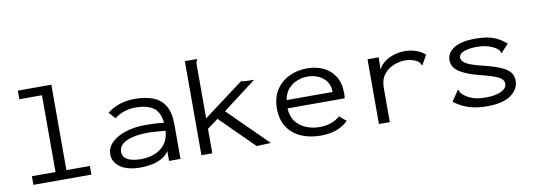

<svg xmlns="http://www.w3.org/2000/svg" viewBox="-55 -996 3709 1337"><g transform="rotate(-10 1800.0 -327.0)"><path d="M95 0V-61H262V-604H102V-665H339V-61H505V0Z M854 11Q760 11 709.5 -24.5Q659 -60 659 -115Q659 -164 696.5 -200Q734 -236 797 -255.5Q860 -275 935 -275Q963 -275 996.5 -273.5Q1030 -272 1066 -268Q1057 -348 1011.5 -377.5Q966 -407 887 -407Q848 -407 809.5 -395Q771 -383 739 -357L698 -403Q737 -435 787 -451Q837 -467 893 -467Q966 -467 1020 -447Q1074 -427 1104.5 -378Q1135 -329 1135 -243V0H1054V-70Q1033 -37 998 -19.5Q963 -2 924.5 4.5Q886 11 854 11ZM736 -119Q736 -92 754 -76Q772 -60 800.5 -53Q829 -46 862 -46Q950 -46 1005.5 -88Q1061 -130 1067 -211Q1036 -214 1003 -216.5Q970 -219 943 -219Q885 -219 838 -208.5Q791 -198 763.5 -176Q736 -154 736 -119Z M1437 -230 1360 -173V0H1283V-665H1369V-658Q1363 -652 1361.5 -645Q1360 -638 1360 -621V-247L1643 -459Q1673 -454 1707 -454H1736L1498 -273L1774 0L1673 4Z M2127 10Q2047 10 1986 -17.5Q1925 -45 1891 -98Q1857 -151 1857 -227Q1857 -305 1891.5 -358.5Q1926 -412 1984 -440Q2042 -468 2111 -468Q2174 -468 2225 -444.5Q2276 -421 2306.5 -373Q2337 -325 2337 -250Q2337 -242 2336 -233.5Q2335 -225 2334 -217H1930Q1933 -158 1962 -121.5Q1991 -85 2035.5 -67.5Q2080 -50 2129 -50Q2172 -50 2208.5 -62.5Q2245 -75 2273 -100L2321 -60Q2251 10 2127 10ZM1934 -275H2259Q2259 -339 2214 -375Q2169 -411 2105 -411Q2068 -411 2031.5 -397Q1995 -383 1968.5 -353Q1942 -323 1934 -275Z M2538 -457H2617L2615 -371Q2639 -418 2691.5 -443Q2744 -468 2799 -468Q2888 -468 2946 -418L2912 -359L2908 -350L2901 -354Q2899 -362 2894.5 -368Q2890 -374 2877 -384Q2855 -395 2835.5 -399.5Q2816 -404 2793 -404Q2753 -404 2712 -387.5Q2671 -371 2643 -335Q2615 -299 2615 -242V1H2538Z M3302 10Q3229 10 3173 -8Q3117 -26 3070 -63L3115 -130L3121 -139L3127 -135Q3128 -126 3131.5 -119Q3135 -112 3147 -101Q3173 -79 3209.5 -65.5Q3246 -52 3304 -52Q3373 -52 3413 -71.5Q3453 -91 3453 -123Q3453 -153 3419.5 -170.5Q3386 -188 3305 -209Q3207 -232 3153 -265Q3099 -298 3099 -351Q3099 -403 3149.5 -435.5Q3200 -468 3300 -468Q3382 -468 3430 -449.5Q3478 -431 3519 -395L3472 -345L3465 -337L3460 -342Q3460 -351 3455.5 -357Q3451 -363 3439 -373Q3383 -410 3303 -410Q3247 -410 3211 -396.5Q3175 -383 3175 -355Q3175 -330 3210.5 -310.5Q3246 -291 3340 -269Q3443 -243 3485.5 -212.5Q3528 -182 3528 -132Q3528 -72 3472 -31Q3416 10 3302 10Z"/></g></svg>

Font: Inconsolata Expanded
Style: Regular
Weight: 400
Width: 7
Monospace: yes
Designer: Raph Levien, Cyreal, Brenton Simpson
Foundry: Raph Levien, Cyreal, Google
Version: Version 3.000; ttfautohint (v1.8.2.53-6de2)